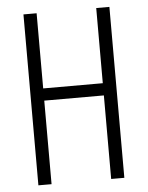

<svg xmlns="http://www.w3.org/2000/svg" viewBox="-52 -757 614 799"><g transform="rotate(-5 255.0 -357.0)"><path d="M435 0H380V-349H131V0H76V-714H131V-400H380V-714H435Z"/></g></svg>

Font: Noto Sans Gurmukhi ExtraCondensed Light
Style: Regular
Weight: 300
Width: 2
Designer: Jelle Bosma - Monotype Design Team
Foundry: Monotype Imaging Inc.
Version: Version 2.004; ttfautohint (v1.8.4.7-5d5b)